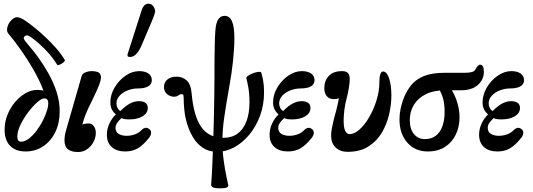

<svg xmlns="http://www.w3.org/2000/svg" viewBox="-20 -811 2890 1042"><path d="M119 11Q64 11 34.5 -20Q5 -51 5 -107Q5 -148 20 -186.5Q35 -225 60.5 -255.5Q86 -286 117.5 -304.5Q149 -323 183 -323Q203 -323 218 -318.5Q233 -314 240 -310L220 -306Q206 -351 175.5 -407.5Q145 -464 105.5 -522Q66 -580 25 -629Q15 -641 19.5 -661Q24 -681 37 -696Q54 -718 72.5 -717.5Q91 -717 120 -697Q139 -684 167 -661.5Q195 -639 226 -610Q257 -581 285 -549Q313 -517 332 -485Q334 -481 325 -473Q316 -465 305 -460.5Q294 -456 290 -460Q263 -504 224.5 -543Q186 -582 155 -604Q141 -615 131.5 -618Q122 -621 114 -614Q107 -607 109.5 -600Q112 -593 124 -579Q129 -572 146.5 -552Q164 -532 185 -503Q215 -462 242.5 -413.5Q270 -365 287 -312.5Q304 -260 304 -206Q304 -144 280.5 -95Q257 -46 215 -17.5Q173 11 119 11ZM94 -42Q115 -42 137 -59Q159 -76 179 -102.5Q199 -129 214 -159.5Q229 -190 236.5 -216.5Q244 -243 241 -260Q238 -277 221 -277Q206 -277 182 -256Q158 -235 133 -202Q108 -169 91 -133.5Q74 -98 74 -69Q74 -42 94 -42Z M403 14Q368 14 349 -0.5Q330 -15 330 -50Q330 -64 333 -80.5Q336 -97 342 -116L423 -398Q427 -412 443.5 -418.5Q460 -425 475 -425Q504 -425 516 -417Q528 -409 528 -390Q528 -376 517 -347.5Q506 -319 480 -266Q459 -225 446 -193Q433 -161 427 -135Q441 -141 462 -141Q478 -141 489 -126.5Q500 -112 500 -89Q500 -64 487 -40Q474 -16 452.5 -1Q431 14 403 14Z M659 11Q613 11 586.5 -13Q560 -37 560 -80Q560 -111 574 -141Q588 -171 609 -190Q594 -203 586.5 -218.5Q579 -234 579 -256Q579 -297 602 -336Q625 -375 661 -400Q697 -425 735 -425Q767 -425 785.5 -412Q804 -399 804 -376Q804 -354 784.5 -342.5Q765 -331 729 -331Q700 -331 673 -320.5Q646 -310 629 -291.5Q612 -273 612 -250Q612 -237 617.5 -226Q623 -215 633 -208Q662 -237 686 -249.5Q710 -262 734 -262Q756 -262 769 -253Q782 -244 782 -225Q782 -197 754 -180Q726 -163 682 -163Q669 -163 658 -164.5Q647 -166 639 -170Q626 -158 616.5 -145Q607 -132 607 -117Q607 -95 624 -84.5Q641 -74 667 -74Q692 -74 714 -82.5Q736 -91 750 -107Q758 -115 768.5 -117Q779 -119 789 -111Q800 -104 800 -90.5Q800 -77 789 -63Q756 -22 727 -5.5Q698 11 659 11ZM687 -502Q678 -502 675 -504Q672 -506 672 -510Q672 -512 672 -514.5Q672 -517 673 -519L748 -753Q760 -791 785 -791Q803 -791 812.5 -776.5Q822 -762 822 -750Q822 -745 817 -729.5Q812 -714 799 -684L751 -571Q723 -502 687 -502Z M1159 13Q1114 13 1081.5 -8.5Q1049 -30 1028 -65Q1007 -100 995 -140.5Q983 -181 980 -219Q977 -252 977 -269.5Q977 -287 975.5 -293.5Q974 -300 965 -300Q961 -300 956 -298Q951 -296 948 -293Q942 -289 936.5 -287.5Q931 -286 926 -286Q904 -286 887 -300Q870 -314 870 -339Q870 -365 889 -380Q908 -395 939 -395Q970 -395 993 -374.5Q1016 -354 1020 -304Q1031 -180 1072.5 -121.5Q1114 -63 1193 -63Q1238 -63 1269.5 -86Q1301 -109 1317.5 -152.5Q1334 -196 1334 -257Q1334 -302 1327.5 -337.5Q1321 -373 1317 -386Q1315 -392 1326.5 -400Q1338 -408 1354 -414Q1370 -420 1383.5 -421Q1397 -422 1398 -416Q1403 -401 1408 -374.5Q1413 -348 1413 -310Q1413 -241 1391 -182Q1369 -123 1332 -79Q1295 -35 1250 -11Q1205 13 1159 13ZM1173 211Q1145 211 1135 205.5Q1125 200 1126 189Q1129 155 1131.5 100Q1134 45 1136.5 -22Q1139 -89 1140.5 -159Q1142 -229 1143 -292.5Q1144 -356 1144 -403Q1144 -432 1144 -460Q1144 -488 1144.5 -514Q1145 -540 1145.5 -563.5Q1146 -587 1146.5 -606.5Q1147 -626 1148.5 -641Q1150 -656 1151 -665Q1160 -725 1199 -725Q1226 -725 1239 -695.5Q1252 -666 1252 -604Q1252 -552 1245 -483.5Q1238 -415 1225 -345Q1208 -249 1197.5 -178Q1187 -107 1187 -42Q1187 7 1193.5 56Q1200 105 1208 142.5Q1216 180 1219 195Q1219 203 1209.5 207Q1200 211 1173 211Z M1542 11Q1496 11 1469.5 -13Q1443 -37 1443 -80Q1443 -111 1457 -141Q1471 -171 1492 -190Q1477 -203 1469.5 -218.5Q1462 -234 1462 -256Q1462 -297 1485 -336Q1508 -375 1544 -400Q1580 -425 1618 -425Q1650 -425 1668.5 -412Q1687 -399 1687 -376Q1687 -354 1667.5 -342.5Q1648 -331 1612 -331Q1583 -331 1556 -320.5Q1529 -310 1512 -291.5Q1495 -273 1495 -250Q1495 -237 1500.5 -226Q1506 -215 1516 -208Q1545 -237 1569 -249.5Q1593 -262 1617 -262Q1639 -262 1652 -253Q1665 -244 1665 -225Q1665 -197 1637 -180Q1609 -163 1565 -163Q1552 -163 1541 -164.5Q1530 -166 1522 -170Q1509 -158 1499.5 -145Q1490 -132 1490 -117Q1490 -95 1507 -84.5Q1524 -74 1550 -74Q1575 -74 1597 -82.5Q1619 -91 1633 -107Q1641 -115 1651.5 -117Q1662 -119 1672 -111Q1683 -104 1683 -90.5Q1683 -77 1672 -63Q1639 -22 1610 -5.5Q1581 11 1542 11Z M1866 13Q1826 13 1801.5 -10.5Q1777 -34 1777 -75Q1777 -94 1782 -119.5Q1787 -145 1797 -183Q1807 -218 1814 -251Q1821 -284 1822 -304L1848 -290Q1832 -282 1818.5 -277.5Q1805 -273 1791 -273Q1767 -273 1753.5 -289Q1740 -305 1740 -333Q1740 -372 1764 -398.5Q1788 -425 1837 -425Q1858 -425 1868 -415Q1878 -405 1878 -382Q1878 -363 1873.5 -335Q1869 -307 1861 -276Q1853 -247 1849 -215Q1845 -183 1845 -157Q1845 -117 1854 -100Q1863 -83 1878 -83Q1903 -83 1931 -108Q1959 -133 1983.5 -175Q2008 -217 2023.5 -267Q2039 -317 2039 -367Q2039 -393 2044 -408Q2049 -423 2059 -423Q2079 -423 2091.5 -386.5Q2104 -350 2104 -293Q2104 -244 2092 -191Q2080 -138 2052.5 -91.5Q2025 -45 1979.5 -16Q1934 13 1866 13Z M2301 11Q2233 11 2190.5 -37Q2148 -85 2148 -164Q2148 -193 2154.5 -223Q2161 -253 2172 -281Q2188 -320 2213 -350.5Q2238 -381 2281.5 -398.5Q2325 -416 2394 -416H2505Q2528 -416 2542.5 -420.5Q2557 -425 2561 -436Q2566 -446 2573 -453Q2580 -460 2585 -460Q2606 -460 2606 -422Q2606 -379 2573.5 -350Q2541 -321 2482 -321H2395Q2334 -321 2291.5 -300Q2249 -279 2226.5 -242.5Q2204 -206 2204 -159Q2204 -111 2226.5 -83.5Q2249 -56 2286 -56Q2320 -56 2344 -73.5Q2368 -91 2380.5 -124.5Q2393 -158 2393 -204Q2393 -255 2381 -288Q2369 -321 2352 -345L2411 -348Q2437 -322 2455.5 -273Q2474 -224 2474 -174Q2474 -124 2454 -81.5Q2434 -39 2395.5 -14Q2357 11 2301 11Z M2679 11Q2633 11 2606.5 -13Q2580 -37 2580 -80Q2580 -111 2594 -141Q2608 -171 2629 -190Q2614 -203 2606.5 -218.5Q2599 -234 2599 -256Q2599 -297 2622 -336Q2645 -375 2681 -400Q2717 -425 2755 -425Q2787 -425 2805.5 -412Q2824 -399 2824 -376Q2824 -354 2804.5 -342.5Q2785 -331 2749 -331Q2720 -331 2693 -320.5Q2666 -310 2649 -291.5Q2632 -273 2632 -250Q2632 -237 2637.5 -226Q2643 -215 2653 -208Q2682 -237 2706 -249.5Q2730 -262 2754 -262Q2776 -262 2789 -253Q2802 -244 2802 -225Q2802 -197 2774 -180Q2746 -163 2702 -163Q2689 -163 2678 -164.5Q2667 -166 2659 -170Q2646 -158 2636.5 -145Q2627 -132 2627 -117Q2627 -95 2644 -84.5Q2661 -74 2687 -74Q2712 -74 2734 -82.5Q2756 -91 2770 -107Q2778 -115 2788.5 -117Q2799 -119 2809 -111Q2820 -104 2820 -90.5Q2820 -77 2809 -63Q2776 -22 2747 -5.5Q2718 11 2679 11Z"/></svg>

Font: Junicode VF
Style: Italic
Weight: 400
Italic angle: -11°
Designer: Peter S. Baker
Version: Version 2.209